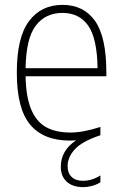

<svg xmlns="http://www.w3.org/2000/svg" viewBox="-20 -568 498 788"><path d="M416.5 -255H85Q86.5 -170.5 107.8 -119.5Q129 -68.5 169 -46.2Q209 -24 269 -24Q321 -24 392 -47V-13Q316 12.5 286.8 45Q257.5 77.5 257.5 114Q257.5 142.5 274 158.2Q290.5 174 320 174Q358 174 392 152V180Q377.5 189.5 358.5 194.8Q339.5 200 321.5 200Q278.5 200 254 177.8Q229.5 155.5 229.5 116Q229.5 83.5 245.2 56Q261 28.5 292.5 8Q275.5 9 267 9Q158.5 9 103.8 -56.5Q49 -122 49 -270Q49 -414.5 99 -481.2Q149 -548 236.5 -548Q323.5 -548 370 -482.2Q416.5 -416.5 416.5 -270ZM85 -288H380.5Q378.5 -411 341.8 -463Q305 -515 236.5 -515Q166.5 -515 126.8 -462.8Q87 -410.5 85 -288Z"/></svg>

Font: Encode Sans Semi Condensed Thin
Style: Regular
Weight: 250
Width: 4
Designer: Multiple Designers
Foundry: Impallari Type
Version: Version 2.000